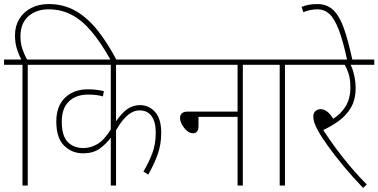

<svg xmlns="http://www.w3.org/2000/svg" viewBox="-20 -916 1868 948"><path d="M91 -596H0V-622H85Q73 -645 63.5 -674.5Q54 -704 54 -742Q54 -787 75 -822Q96 -857 134 -876.5Q172 -896 220 -896Q295 -896 354.5 -861.5Q414 -827 463.5 -764Q513 -701 558 -615H529Q479 -705 431.5 -761Q384 -817 332.5 -843.5Q281 -870 220 -870Q159 -870 120 -835.5Q81 -801 81 -736Q81 -702 91 -673Q101 -644 114 -622H222V-596H117V0H91Z M839 -596H553V-317Q580 -357 608 -377Q636 -397 672 -397Q715 -397 745.5 -363.5Q776 -330 776 -260Q776 -201 757.5 -151Q739 -101 712 -54L688 -69Q714 -112 731.5 -158Q749 -204 749 -261Q749 -314 728.5 -342.5Q708 -371 668 -371Q641 -371 613 -349.5Q585 -328 553 -273V0H527V-236Q502 -203 470.5 -181Q439 -159 390 -159Q335 -159 296.5 -197Q258 -235 258 -316Q258 -392 301 -433.5Q344 -475 414 -475Q436 -475 456.5 -472.5Q477 -470 493 -466L488 -440Q459 -449 415 -449Q355 -449 320 -415Q285 -381 285 -316Q285 -245 314.5 -215Q344 -185 392 -185Q428 -185 461.5 -205Q495 -225 527 -277V-596H208V-622H839Z M825 -622H1284V-596H1179V0H1153V-339H960V-294Q960 -274 952.5 -266Q945 -258 934 -258Q918 -258 903.5 -270Q889 -282 879 -300Q869 -318 869 -334Q869 -348 878 -356.5Q887 -365 909 -365H1153V-596H825Z M1387 -596V0H1361V-596H1270V-622H1492V-596Z M1791 -5 1773 12Q1721 -42 1677 -95Q1633 -148 1600 -194Q1567 -240 1550 -271Q1537 -295 1532 -310.5Q1527 -326 1527 -340Q1527 -358 1537.5 -367.5Q1548 -377 1563 -377Q1596 -377 1625 -330Q1661 -351 1685.5 -389.5Q1710 -428 1710 -484Q1710 -526 1701 -553Q1692 -580 1682 -596H1478V-622H1828V-596H1711Q1722 -575 1729 -543Q1736 -511 1736 -482Q1736 -423 1712 -383.5Q1688 -344 1651.5 -318Q1615 -292 1576 -274Q1605 -229 1640.5 -181Q1676 -133 1715 -87.5Q1754 -42 1791 -5Z M1695 -615Q1674 -714 1652.5 -769.5Q1631 -825 1606 -847.5Q1581 -870 1548 -870Q1529 -870 1510.5 -866Q1492 -862 1478 -856L1469 -882Q1484 -888 1502.5 -892Q1521 -896 1547 -896Q1594 -896 1625 -867Q1656 -838 1678 -776Q1700 -714 1721 -615Z"/></svg>

Font: Noto Sans SemiCondensed Thin
Style: Italic
Weight: 100
Width: 4
Italic angle: -12°
Designer: Monotype Design Team
Foundry: Monotype Imaging Inc.
Version: Version 2.013; ttfautohint (v1.8.4.7-5d5b)